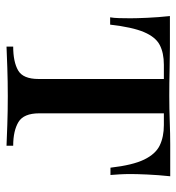

<svg xmlns="http://www.w3.org/2000/svg" viewBox="4 -560 555 604"><g transform="rotate(90 282.0 -257.5)"><path d="M534 -515Q530 -477 528.5 -443Q527 -409 527 -391Q527 -372 528 -355Q529 -338 530 -327H507Q499 -397 481.5 -433Q464 -469 437 -482Q410 -495 373 -495H336V-103Q336 -54 363.5 -37.5Q391 -21 438 -21V0Q414 -1 372 -2.5Q330 -4 282 -4Q235 -4 192.5 -2.5Q150 -1 126 0V-21Q174 -21 201 -36.5Q228 -52 228 -101V-495H183Q146 -495 121 -482Q96 -469 80.5 -432.5Q65 -396 57 -326H34Q36 -337 36.5 -354Q37 -371 37 -390Q37 -408 35.5 -442.5Q34 -477 30 -514H129Q161 -514 201 -513Q241 -512 281 -512Q321 -512 361.5 -513.5Q402 -515 434 -515Z"/></g></svg>

Font: Playfair Display Medium
Style: Regular
Weight: 500
Designer: Claus Eggers Sørensen
Foundry: Claus Eggers Sørensen
Version: Version 1.203